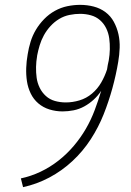

<svg xmlns="http://www.w3.org/2000/svg" viewBox="-20 -763 540 791"><path d="M75 8 66 -28Q108 -37 147 -55.5Q186 -74 220.5 -101Q255 -128 283.5 -161.5Q312 -195 333.5 -232Q355 -269 370 -309Q385 -349 397 -389Q384 -369 366 -352.5Q348 -336 327 -324.5Q306 -313 283 -308.5Q260 -304 238 -304Q210 -304 184 -312Q158 -320 138 -337Q118 -354 106.5 -378Q95 -402 91 -428.5Q87 -455 88 -483Q89 -511 94 -539Q98 -565 106 -591Q114 -617 128 -640.5Q142 -664 162 -684.5Q182 -705 206.5 -718.5Q231 -732 257.5 -737.5Q284 -743 310 -743Q339 -743 366 -736Q393 -729 414.5 -713Q436 -697 449 -673Q462 -649 468 -622Q474 -595 473 -566Q472 -537 467 -508Q458 -454 443 -399.5Q428 -345 407 -292Q386 -239 354 -189.5Q322 -140 278.5 -99.5Q235 -59 183 -31.5Q131 -4 75 8ZM251 -341Q279 -341 307.5 -349.5Q336 -358 359 -377.5Q382 -397 397 -423Q412 -449 421 -477Q422 -486 424 -495.5Q426 -505 428 -514Q432 -537 432.5 -560Q433 -583 430 -605Q427 -627 417.5 -646.5Q408 -666 392 -680Q376 -694 354.5 -700Q333 -706 310 -706Q289 -706 266.5 -701.5Q244 -697 224 -685Q204 -673 188 -655.5Q172 -638 161 -618Q150 -598 143.5 -576.5Q137 -555 133 -534V-533Q129 -510 128.5 -487Q128 -464 131 -442.5Q134 -421 143.5 -401.5Q153 -382 169 -367.5Q185 -353 206.5 -347Q228 -341 251 -341Z"/></svg>

Font: Iosevka Term Curly Extralight
Style: Italic
Weight: 200
Italic angle: -9°
Designer: Belleve Invis
Foundry: Belleve Invis
Version: Version 32.3.0